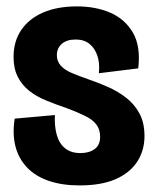

<svg xmlns="http://www.w3.org/2000/svg" viewBox="-20 -559 479 592"><path d="M225.2 12.7Q171.2 12.7 130.2 -1.4Q89.3 -15.5 63.6 -42.4Q37.8 -69.3 27.8 -107.1Q17.8 -144.8 25.3 -193.2L149.3 -204.3Q147.5 -169.3 155.1 -142.8Q162.7 -116.3 180.8 -101.7Q199 -87 228.2 -87Q254.8 -87 271.8 -99.3Q288.7 -111.7 288.7 -137Q288.7 -159.8 277.2 -174.9Q265.8 -190 243.2 -201.2Q220.7 -212.3 187.7 -224.8Q153.3 -236.5 123.2 -248.8Q93 -261 70.3 -278.8Q47.7 -296.7 34.8 -322.1Q21.8 -347.5 21.8 -383.5Q21.8 -432 45.8 -466.8Q69.7 -501.7 113.2 -520.5Q156.8 -539.3 217.3 -539.3Q274.8 -539.3 319.9 -519.9Q365 -500.5 389.6 -458.7Q414.2 -416.8 406.3 -348.2L284.8 -333.2Q288.2 -364 280.2 -387.3Q272.3 -410.7 255.6 -423.9Q238.8 -437.2 213.7 -437.2Q185.8 -437.2 170.6 -423.8Q155.3 -410.3 155.3 -388.8Q155.3 -370.2 167.2 -356.8Q179.2 -343.3 200.8 -334.2Q222.3 -325 252.5 -314.5Q282 -304.5 312.2 -291.2Q342.3 -278 368 -258.4Q393.7 -238.8 409.6 -209.9Q425.5 -181 425.5 -139.5Q425.5 -94.8 402.9 -60.3Q380.3 -25.8 336.5 -6.6Q292.7 12.7 225.2 12.7Z"/></svg>

Font: Bricolage Grotesque 96pt ExtraBold SemiCondensed
Style: Regular
Weight: 800
Width: 4
Version: Version 1.001;gftools[0.9.33.dev8+g029e19f]